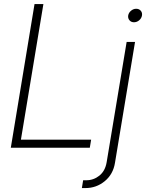

<svg xmlns="http://www.w3.org/2000/svg" viewBox="-20 -748 739 972"><path d="M34.7 0 154.8 -727.5H199.7L85.9 -41H441.4L434.6 0ZM621.1 -535.6H663.6L562 76.7Q552.7 134.3 510.3 169.2Q467.8 204.1 412.6 204.1H394.5L400.9 164.6H416.5Q454.1 164.6 483.4 140.9Q512.7 117.2 520 72.8ZM658.2 -635.3Q644 -635.3 635.5 -645.3Q627 -655.3 628.9 -669.4Q631.3 -683.6 643.3 -693.6Q655.3 -703.6 669.4 -703.6Q684.1 -703.6 692.6 -693.6Q701.2 -683.6 698.7 -669.4Q696.3 -655.3 684.6 -645.3Q672.9 -635.3 658.2 -635.3Z"/></svg>

Font: Inter Display Extra Light
Style: Italic
Weight: 200
Italic angle: -9.39999°
Designer: Rasmus Andersson
Foundry: rsms
Version: Version 4.000;git-4fc901f